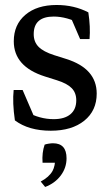

<svg xmlns="http://www.w3.org/2000/svg" viewBox="-20 -511 437 762"><path d="M181.6 7.8Q93.8 7.8 39.1 -33.2Q28.8 -104 34.2 -153.8H69.8L122.6 -31.2L84.5 -67.9Q137.2 -38.1 192.9 -38.1Q236.3 -38.1 259.5 -57.6Q282.7 -77.1 282.7 -112.8Q282.7 -142.6 264.6 -161.1Q246.6 -179.7 206.1 -192.4L158.2 -207.5Q34.7 -246.6 34.7 -347.2Q34.7 -413.1 80.6 -452.1Q126.5 -491.2 204.6 -491.2Q274.4 -491.2 330.6 -461.9Q339.4 -403.8 335.4 -356H297.9L254.9 -455.6L301.8 -415.5Q244.6 -445.3 193.4 -445.3Q113.8 -445.3 113.8 -375.5Q113.8 -344.7 133.1 -325.2Q152.3 -305.7 195.3 -292L243.2 -276.9Q363.8 -238.8 363.8 -139.6Q363.8 -71.8 314.5 -32Q265.1 7.8 181.6 7.8ZM159.2 231 141.6 209.5Q174.8 191.9 188.5 167.5Q199.2 147.9 199.2 114.7L219.7 134.8H148.9Q146 95.2 157.2 63Q164.1 60.5 173.6 59.1Q183.1 57.6 190.4 57.6Q244.1 57.6 244.1 117.2Q244.1 154.8 221.2 185.5Q198.2 216.3 159.2 231Z"/></svg>

Font: Markazi Text
Style: Regular
Weight: 400
Designer: Borna Izadpanah (Arabic designer), Fiona Ross (Arabic design director) and Florian Runge (Latin designer)
Foundry: Borna Izadpanah and Florian Runge
Version: Version 1.000